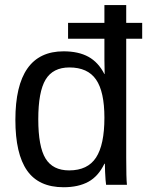

<svg xmlns="http://www.w3.org/2000/svg" viewBox="-20 -745 596 774"><path d="M400.9 -652.8V-724.6H488.8V-652.8H553.2V-588.9H488.8V-108.9Q488.8 -26.4 491.7 0H407.7Q406.7 -5.4 405.5 -20.3Q404.3 -35.2 403.6 -53.2Q402.8 -71.3 402.8 -85H400.9Q376.5 -34.2 336.2 -12.2Q295.9 9.8 236.3 9.8Q136.2 9.8 89.1 -57.6Q42 -125 42 -261.7Q42 -538.1 236.3 -538.1Q296.4 -538.1 336.4 -516.1Q376.5 -494.1 400.9 -446.3H401.9L400.9 -505.4V-588.9H254.4V-652.8ZM134.3 -264.6Q134.3 -153.8 163.6 -106Q192.9 -58.1 258.8 -58.1Q333.5 -58.1 367.2 -109.9Q400.9 -161.6 400.9 -270.5Q400.9 -375.5 367.2 -424.3Q333.5 -473.1 259.8 -473.1Q193.4 -473.1 163.8 -424.1Q134.3 -375 134.3 -264.6Z"/></svg>

Font: Arimo
Style: Regular
Weight: 400
Designer: Steve Matteson
Foundry: Monotype Imaging Inc.
Version: Version 1.33